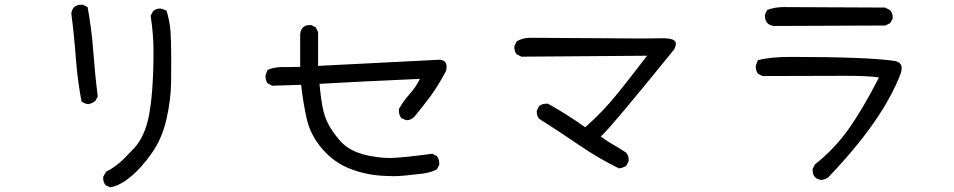

<svg xmlns="http://www.w3.org/2000/svg" viewBox="-20 -731 4040 813"><path d="M446 62 427 53Q417 41 417 24V18L429 -4Q458 -18 483.5 -39.5Q509 -61 550 -106Q591 -151 609 -233Q630 -335 630 -516Q630 -584 618 -664L628 -684Q642 -695 659 -695Q664 -695 685 -686Q698 -645 702 -599Q705 -561 705 -477Q705 -456 704.5 -384Q704 -312 685.5 -229Q667 -146 623.5 -83.5Q580 -21 532.5 18Q485 57 446 62ZM353 -290Q337 -292 325 -302Q308 -392 301 -486.5Q294 -581 282 -674Q287 -711 325 -711H331L351 -701Q368 -608 375 -512.5Q382 -417 394 -323L384 -304Q370 -292 353 -290Z M1649 15 1616 14Q1538 12 1467 -14.5Q1396 -41 1345 -100Q1294 -159 1278.5 -229.5Q1263 -300 1255 -372L1133 -368L1113 -378Q1104 -392 1104 -409Q1104 -414 1113 -435Q1141 -447 1174 -447H1203L1251 -448V-587Q1256 -625 1292 -625H1298L1317 -615L1327 -595V-452L1840 -478Q1871 -477 1871 -448Q1871 -440 1869 -431Q1832 -362 1801 -321Q1770 -280 1735 -237Q1720 -222 1702 -222Q1698 -222 1679 -231Q1669 -245 1669 -263V-269Q1687 -302 1714 -332Q1741 -362 1758 -397Q1486 -385 1333 -376Q1339 -306 1349.5 -261Q1360 -216 1388.5 -175.5Q1417 -135 1435 -120Q1474 -85 1545 -71Q1593 -62 1630 -62Q1676 -62 1811 -80L1830 -70Q1840 -57 1840 -39V-33L1830 -14Q1803 0 1771 4Q1682 15 1649 15Z M2601 -18Q2513 -61 2430 -118Q2347 -175 2263 -228Q2253 -239 2253 -257V-263L2263 -282Q2276 -292 2294 -292H2300Q2386 -244 2458 -192Q2534 -259 2596.5 -337Q2659 -415 2720 -495L2188 -491L2168 -501Q2158 -513 2158 -530V-536L2168 -556Q2193 -571 2227 -571L2703 -568L2788 -569Q2842 -569 2842 -546Q2842 -536 2834 -521Q2560 -183 2524 -153Q2552 -132 2579 -117Q2606 -102 2632 -84Q2642 -72 2642 -55V-49L2632 -29Q2618 -20 2601 -18Z M3458 31Q3421 26 3421 -10V-16L3431 -35Q3513 -100 3572.5 -183.5Q3632 -267 3702 -403Q3657 -410 3561 -410L3209 -409L3189 -419Q3180 -433 3180 -450Q3180 -455 3189 -476Q3239 -490 3329 -490Q3652 -490 3768 -473Q3798 -468 3798 -442Q3798 -434 3795 -423Q3721 -224 3487 20Q3474 29 3458 31ZM3257 -621Q3219 -626 3219 -664V-670L3229 -689Q3261 -701 3297 -701L3728 -699L3749 -688Q3760 -676 3760 -658V-652L3749 -633L3729 -623Z"/></svg>

Font: Xiaolai Mono SC
Style: Regular
Weight: 400
Monospace: yes
Designer: LXGW / Nozomi Seto
Version: Version 3.113;September 30, 2024